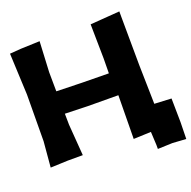

<svg xmlns="http://www.w3.org/2000/svg" viewBox="-135 -803 1036 1040"><g transform="rotate(-20 383.5 -283.5)"><path d="M25.4 -657.2 36.1 -418 34.2 -149.4 21.5 -2 121.1 -5.9H208L194.3 -186.5L193.4 -250L324.2 -246.1L500 -245.1L497.1 5.9L597.7 2L601.6 79.1V101.6L686.5 98.6L764.6 103.5L766.6 6.8L764.6 -129.9L667 -134.8L662.1 -359.4L660.2 -639.6V-669.9L555.7 -662.1L490.2 -657.2L493.2 -460L492.2 -374L337.9 -376L191.4 -379.9L190.4 -490.2L199.2 -666L90.8 -662.1Z"/></g></svg>

Font: MaokenAssortedSans-TC
Style: Regular
Weight: 500
Version: Version 0.83